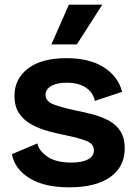

<svg xmlns="http://www.w3.org/2000/svg" viewBox="-20 -788 585 822"><path d="M276 14Q170 14 106.5 -25Q43 -64 31 -128L140 -174Q147 -142 183.5 -117Q220 -92 286 -92Q331 -92 356.5 -105.5Q382 -119 382 -144Q382 -172 350.5 -184.5Q319 -197 261 -209Q225 -216 186.5 -226.5Q148 -237 115 -255Q82 -273 62 -302.5Q42 -332 42 -378Q42 -450 99.5 -494.5Q157 -539 265 -539Q362 -539 423.5 -500.5Q485 -462 503 -395L386 -356Q379 -392 347.5 -413Q316 -434 266 -434Q223 -434 199 -419.5Q175 -405 175 -382Q175 -354 209.5 -341Q244 -328 300 -316Q340 -308 378 -298Q416 -288 447 -271Q478 -254 496 -225.5Q514 -197 514 -153Q514 -74 452 -30Q390 14 276 14ZM309 -598H200L275 -768H418Z"/></svg>

Font: Bricolage Grotesque 10pt Bricolage Grotesque 10pt Regular
Style: Bold
Weight: 700
Designer: Mathieu Triay
Foundry: Atelier Triay
Version: Version 1.000; ttfautohint (v1.8.4.7-5d5b);gftools[0.9.32]